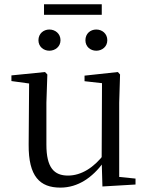

<svg xmlns="http://www.w3.org/2000/svg" viewBox="-20 -858 693 893"><path d="M209.5 -622.1C236.5 -622.1 261.4 -641 261.4 -670.8C261.4 -701.8 236.5 -720.7 209.5 -720.7C182.7 -720.7 158.8 -701.8 158.8 -670.8C158.8 -641 182.7 -622.1 209.5 -622.1ZM427.8 -622.1C454.9 -622.1 479.1 -641 479.1 -670.8C479.1 -701.8 454.9 -720.7 427.8 -720.7C400.4 -720.7 377.3 -701.8 377.3 -670.8C377.3 -641 400.4 -622.1 427.8 -622.1ZM184.7 -789.1H453.3V-838.2H184.7ZM260.9 14.6C343.5 14.6 410.3 -33 461.7 -103H488.1L464.9 -141.8C417.3 -78.8 358.2 -41.4 296.3 -41.4C231.5 -41.4 195.8 -78.2 195.8 -185.1V-380.4L200.2 -511.5L189.5 -523L33.1 -507.3V-481L137.7 -466.6L115.5 -483.7L113.3 -185.8C112.1 -37 165.6 14.6 260.9 14.6ZM456.4 9.3 610.3 0.2V-27.4L534.4 -35V-380.4L538.4 -511.5L528.2 -523L373.2 -506.2V-480.3L454.4 -471.2L452.8 -115.5V-114.1Z"/></svg>

Font: Source Han Serif TW VF
Style: Regular
Weight: 250
Designer: Ryoko NISHIZUKA 西塚涼子 (kana & ideographs); Frank Grießhammer (Latin, Greek & Cyrillic); Wenlong ZHANG 张文龙 (bopomofo); San
Foundry: Adobe
Version: Version 2.002;hotconv 1.1.0;makeotfexe 2.6.0